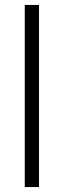

<svg xmlns="http://www.w3.org/2000/svg" viewBox="-20 -755 258 775"><path d="M137.5 0V-735H80V0Z"/></svg>

Font: Vela Sans Light
Style: Regular
Weight: 300
Designer: Principal design: Mikhail Sharanda - project Manrope.
Design modification: Ravid Balaliev
Foundry: Mikhail Sharanda
Version: Version 1.001